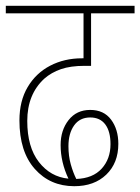

<svg xmlns="http://www.w3.org/2000/svg" viewBox="-20 -642 484 662"><path d="M236 0Q153 0 100 -59.5Q47 -119 47 -227Q47 -294 75.5 -342Q104 -390 153 -415.5Q202 -441 263 -441H268V-596H0V-622H444V-596H294V-415H272Q223 -415 190 -403.5Q157 -392 133 -371Q74 -317 74 -225Q74 -135 114 -83.5Q154 -32 216 -26Q189 -83 189 -142Q189 -193 216.5 -228Q244 -263 291 -263Q338 -263 363 -229.5Q388 -196 388 -146Q388 -80 346.5 -40Q305 0 236 0ZM216 -138Q216 -104 224 -75.5Q232 -47 243 -25Q300 -27 330.5 -60.5Q361 -94 361 -145Q361 -189 343 -213Q325 -237 291 -237Q255 -237 235.5 -209.5Q216 -182 216 -138Z"/></svg>

Font: Noto Sans Devanagari UI Condensed Thin
Style: Regular
Weight: 100
Width: 3
Designer: Jelle Bosma - Monotype Design Team
Foundry: Monotype Imaging Inc.
Version: Version 2.004; ttfautohint (v1.8.4.7-5d5b)